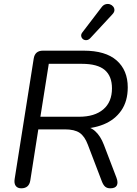

<svg xmlns="http://www.w3.org/2000/svg" viewBox="-20 -967 709 993"><path d="M89.8 6.9Q70.4 6.9 61.2 -5.9Q52 -18.7 55.9 -42L154.3 -663.8Q160.6 -705 202.3 -705H412.3Q526.1 -705 583.4 -654.3Q640.7 -603.7 640.7 -515.3Q640.7 -443.6 607.3 -395.5Q573.9 -347.3 515.7 -323.6Q457.6 -299.9 383.8 -301.4V-314.3H400.3Q443.6 -314.3 471.7 -289.1Q499.8 -264 517.3 -218L582.3 -48Q592 -22.2 584 -7.6Q576 6.9 550.4 6.9Q534 6.9 524 -1.5Q514.1 -10 506.8 -28.9L434.3 -218.7Q418.1 -262.1 391.9 -280Q365.7 -297.9 315.6 -297.9H178.1L136.8 -34.3Q130.5 6.9 89.8 6.9ZM232.3 -636.9 188.9 -363.2H389.1Q469.3 -363.2 514.2 -401.3Q559.1 -439.5 559.1 -510.1Q559.1 -573.2 521.8 -605Q484.5 -636.9 403.3 -636.9ZM560.8 -892.5 446.7 -769.4Q437.4 -760.1 427.2 -759.4Q416.9 -758.6 409.4 -764.4Q401.8 -770.3 400.1 -779.8Q398.3 -789.3 405.7 -799.1L505 -929.1Q514.3 -941.8 526.3 -945Q538.3 -948.2 548.5 -944.8Q558.8 -941.3 565.4 -933.1Q572 -924.8 571.8 -914.3Q571.6 -903.8 560.8 -892.5Z"/></svg>

Font: Nunito Variable Extra Light
Style: Italic
Weight: 200
Italic angle: -9°
Designer: Vernon Adams
Foundry: Vernon Adams
Version: Version 3.602